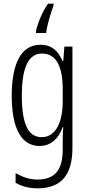

<svg xmlns="http://www.w3.org/2000/svg" viewBox="-20 -786 482 1047"><path d="M272 -766H242C212 -725 187 -663 176 -616V-606H232C235 -645 258 -719 272 -756ZM201 -542C97 -542 44 -443 44 -264C44 -81 99 10 196 10C258 10 300 -31 322 -93H325C322 -57 322 -28 322 -2V30C322 146 275 193 184 193C142 193 106 181 65 158V211C101 231 139 241 185 241C317 241 375 164 375 21V-532H331L325 -453H321C299 -506 263 -542 201 -542ZM209 -494C289 -494 322 -419 322 -300V-233C322 -125 287 -38 207 -38C135 -38 99 -108 99 -264C99 -407 130 -494 209 -494Z"/></svg>

Font: Noto Sans UI Condensed Light
Style: Regular
Weight: 300
Width: 3
Designer: Monotype Design Team
Foundry: Monotype Imaging Inc.
Version: Version 1.901